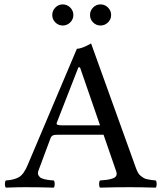

<svg xmlns="http://www.w3.org/2000/svg" viewBox="-20 -857 743 879"><path d="M265.1 -283.2H438L346.2 -548.8H338.9L240.2 -295.9Q237.3 -288.6 242.9 -285.9Q248.5 -283.2 265.1 -283.2ZM210.9 -223.1 157.2 -79.1Q154.3 -71.8 153.8 -65.4Q153.3 -59.1 156 -54.7Q158.7 -50.3 161.9 -46.6Q165 -43 171.4 -40.5Q177.7 -38.1 183.1 -36.6Q188.5 -35.2 197 -33.9Q205.6 -32.7 211.2 -32Q216.8 -31.2 226.1 -30.8Q230.5 -26.4 230.5 -14.4Q230.5 -2.4 226.1 2Q151.9 0 97.2 0Q62.5 0 6.8 2Q2.4 -2.4 2.4 -14.4Q2.4 -26.4 6.8 -30.8Q45.4 -33.2 67.4 -46.4Q89.4 -59.6 106.9 -102.1L332 -633.8Q355 -633.8 397 -658.2L603 -85.9Q607.4 -74.2 612.5 -65.4Q617.7 -56.6 625.5 -50.8Q633.3 -44.9 639.2 -41.5Q645 -38.1 656.5 -35.9Q668 -33.7 673.6 -33Q679.2 -32.2 692.9 -30.8Q697.3 -26.4 697.3 -14.4Q697.3 -2.4 692.9 2Q620.6 0 575.2 0Q512.2 0 438 2Q433.6 -2.4 433.6 -14.4Q433.6 -26.4 438 -30.8Q458 -32.2 470.2 -33.9Q482.4 -35.6 495.1 -39.8Q507.8 -43.9 512 -52Q516.1 -60.1 512.2 -71.8L454.1 -240.2H246.1Q228.5 -240.2 221.7 -236.8Q214.8 -233.4 210.9 -223.1ZM219.2 -788.1Q219.2 -808.1 233.4 -822.5Q247.6 -836.9 267.1 -836.9Q287.1 -836.9 301.5 -822.5Q315.9 -808.1 315.9 -788.1Q315.9 -768.6 301.5 -754.4Q287.1 -740.2 267.1 -740.2Q247.6 -740.2 233.4 -754.4Q219.2 -768.6 219.2 -788.1ZM392.1 -788.1Q392.1 -808.1 406.2 -822.5Q420.4 -836.9 439.9 -836.9Q460 -836.9 474.4 -822.5Q488.8 -808.1 488.8 -788.1Q488.8 -768.6 474.4 -754.4Q460 -740.2 439.9 -740.2Q420.4 -740.2 406.2 -754.4Q392.1 -768.6 392.1 -788.1Z"/></svg>

Font: Common Serif News
Style: Regular
Weight: 450
Designer: Philipp H. Poll, Khaled Hosny
Foundry: Stefan Peev, Context Ltd.
Version: Version 1.026